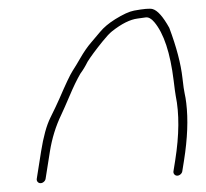

<svg xmlns="http://www.w3.org/2000/svg" viewBox="-20 -489 466 435"><path d="M71.7 -74C74.4 -74 76.9 -75 79.2 -77C81.5 -79 82.9 -81.3 83.3 -84L93.1 -146C97.8 -175.4 106.3 -203.1 118.8 -229C123.2 -238.3 129.6 -252.8 137.9 -272.3C146.2 -291.9 154.2 -308.5 162 -322C167.9 -330 173.4 -339 178.3 -349C185.1 -360 196.6 -375.6 212.9 -395.8C221.4 -406.3 228.3 -413.7 233.7 -418C255.4 -435.2 274.8 -444.9 291.8 -447C297.2 -447.7 303.2 -448.5 309.7 -449.5C316.2 -450.5 322.8 -447 329.5 -439C351.2 -413.3 365.8 -369 373.5 -306C375.5 -289.3 377 -278 378.1 -272C386.4 -231.7 386 -183 377 -126L373 -101C372.6 -98.3 373.2 -96 374.9 -94C376.6 -92 378.7 -91 381.4 -91C384.1 -91 386.6 -92 388.9 -94C391.2 -96 392.6 -98.3 393 -101L397 -126C404.8 -175.4 406.5 -218.6 402 -255.5C401 -263.8 399.8 -271 398.4 -277C397 -283 395.3 -294.7 393.4 -312C389.8 -344.3 379.9 -382.3 363.5 -426C349.4 -451.3 336.8 -465.5 325.6 -468.5C319.5 -470.2 305.6 -469 283.8 -465C272.8 -462.9 258.6 -456.4 240.9 -445.4C226.4 -436.3 215.1 -426.8 207 -417C202.1 -411 195.3 -403 186.8 -393.1C178.2 -383.2 169.8 -371 161.5 -356.5C155.9 -346.8 150.3 -337.4 144.4 -328.3C138.6 -319.2 128.7 -298.2 114.6 -265.5C109.8 -254.5 103 -240.2 94.2 -222.5C85.4 -204.8 78.4 -179.3 73.1 -146L63.3 -84C62.9 -81.3 63.5 -79 65.2 -77C66.9 -75 69.1 -74 71.7 -74Z"/></svg>

Font: Proton
Style: RgIt
Weight: 500
Version: Version 1.017